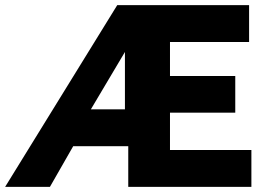

<svg xmlns="http://www.w3.org/2000/svg" viewBox="-46 -730 1034 750"><path d="M412 -710H927V-566H618V-433H873V-290H618V-144H936V0H455V-159H240L149 0H-26ZM442 -303V-527L309 -303Z"/></svg>

Font: Raleway Thin ExtraBold
Style: Regular
Weight: 800
Version: Version 4.026